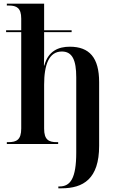

<svg xmlns="http://www.w3.org/2000/svg" viewBox="-20 -780 633 1040"><path d="M296 240H313C431 240 517 189 517 10V-335C517 -468 464 -527 358 -527C297 -527 241 -504 220 -425H218C219 -459 219 -492 219 -526V-606H368V-616H219V-760H17V-750H28C70 -750 95 -737 95 -679V-616H13V-606H95V-84C95 -23 70 -10 25 -10H17V0H295V-10H287C244 -10 219 -23 219 -83V-321C219 -429 245 -501 315 -501C372 -501 393 -454 393 -361V46C393 187 361 230 302 230H296Z"/></svg>

Font: Noto Serif Display SemiCondensed SemiBold
Style: Regular
Weight: 600
Width: 4
Designer: Monotype Design Team
Foundry: Monotype Imaging Inc.
Version: Version 2.009